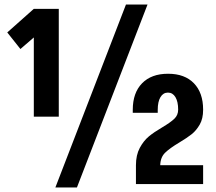

<svg xmlns="http://www.w3.org/2000/svg" viewBox="-20 -811 950 846"><path d="M12 -668 129 -772H239V-297H129V-646L70 -595ZM319 15H224L535 -791H630ZM770 -183Q728 -158 707.5 -138Q687 -118 686 -83H875V0H579V-83Q579 -128 596 -159.5Q613 -191 636 -210Q659 -229 695 -250Q732 -272 748.5 -288Q765 -304 765 -328Q765 -363 753 -383Q741 -403 720 -403Q699 -403 687 -383Q675 -363 675 -327V-314H565V-327Q565 -402 606 -444Q647 -486 720 -486H721Q794 -486 834.5 -444Q875 -402 875 -328V-327Q875 -288 860 -262Q845 -236 825 -220Q805 -204 770 -183Z"/></svg>

Font: Akshar
Style: Bold
Weight: 700
Designer: Tall Chai
Foundry: Tall Chai
Version: Version 1.000